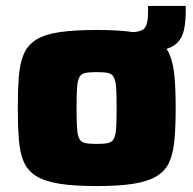

<svg xmlns="http://www.w3.org/2000/svg" viewBox="-20 -619 651 647"><path d="M329 -443V-510H412Q457 -510 468 -525Q479 -540 479 -578V-599H606V-585Q606 -544 599.5 -516.5Q593 -489 575.5 -473Q558 -457 526 -450Q494 -443 444 -443ZM305 8Q229 8 179.5 0Q130 -8 101.5 -26Q73 -44 60 -74Q47 -104 43.5 -149Q40 -194 40 -255Q40 -317 43.5 -361.5Q47 -406 60 -436.5Q73 -467 101.5 -485Q130 -503 179.5 -510.5Q229 -518 305 -518Q382 -518 431 -510.5Q480 -503 509 -485Q538 -467 551 -436.5Q564 -406 568 -361.5Q572 -317 572 -255Q572 -194 568 -149Q564 -104 551 -74Q538 -44 509 -26Q480 -8 431 0Q382 8 305 8ZM305 -134Q330 -134 344 -137Q358 -140 364 -152Q370 -164 371.5 -188.5Q373 -213 373 -255Q373 -298 371.5 -322Q370 -346 364 -358Q358 -370 344.5 -373Q331 -376 305 -376Q280 -376 266.5 -373Q253 -370 247 -358Q241 -346 239.5 -322Q238 -298 238 -255Q238 -213 239.5 -188.5Q241 -164 247 -152Q253 -140 267 -137Q281 -134 305 -134Z"/></svg>

Font: Saira SemiExpanded ExtraBold
Style: Regular
Weight: 800
Width: 6
Designer: Hector Gatti with collaboration of the Omnibus-Type team
Foundry: Omnibus-Type
Version: Version 1.101